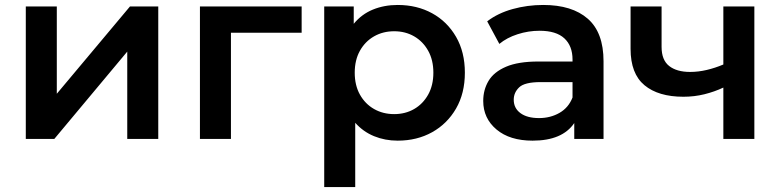

<svg xmlns="http://www.w3.org/2000/svg" viewBox="-20 -560 3145 774"><path d="M84 0V-534H209V-182L504 -534H618V0H493V-352L199 0Z M786 0V-534H1196V-428H911V0Z M1583 7Q1532 7 1488 -11Q1444 -29 1412 -65V194H1287V-534H1406V-464Q1438 -503 1483.5 -521.5Q1529 -540 1583 -540Q1661 -540 1722 -506.5Q1783 -473 1818.5 -411.5Q1854 -350 1854 -267Q1854 -184 1818.5 -122.5Q1783 -61 1722 -27Q1661 7 1583 7ZM1569 -100Q1614 -100 1649.5 -120.5Q1685 -141 1706 -178.5Q1727 -216 1727 -267Q1727 -318 1706 -355.5Q1685 -393 1649.5 -413.5Q1614 -434 1569 -434Q1524 -434 1488 -413.5Q1452 -393 1431 -355.5Q1410 -318 1410 -267Q1410 -216 1431 -178.5Q1452 -141 1488 -120.5Q1524 -100 1569 -100Z M2295 0V-64Q2247 7 2127 7Q2035 7 1981.5 -38Q1928 -83 1928 -153Q1928 -198 1949.5 -234Q1971 -270 2020 -291Q2069 -312 2150 -312H2288V-320Q2288 -375 2255 -405.5Q2222 -436 2155 -436Q2110 -436 2066.5 -422Q2023 -408 1993 -383L1944 -474Q1987 -507 2046.5 -523.5Q2106 -540 2170 -540Q2286 -540 2349.5 -484.5Q2413 -429 2413 -313V0ZM2288 -167V-229H2159Q2095 -229 2073 -208Q2051 -187 2051 -158Q2051 -124 2078 -104Q2105 -84 2153 -84Q2199 -84 2235.5 -105Q2272 -126 2288 -167Z M2735 -170Q2634 -170 2578 -216.5Q2522 -263 2522 -363V-534H2647V-371Q2647 -318 2677.5 -294Q2708 -270 2762 -270Q2795 -270 2829 -278Q2863 -286 2896 -300V-534H3021V0H2896V-207Q2860 -190 2819.5 -180Q2779 -170 2735 -170Z"/></svg>

Font: Montserrat SemiBold
Style: Regular
Weight: 600
Designer: Julieta Ulanovsky
Foundry: Julieta Ulanovsky
Version: Version 9.000; ttfautohint (v1.8.4.7-5d5b)